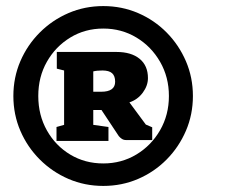

<svg xmlns="http://www.w3.org/2000/svg" viewBox="-20 -819 745 632"><path d="M320 -207Q259 -207 205.5 -230Q152 -253 111 -294Q70 -335 47 -388.5Q24 -442 24 -503Q24 -564 47 -617.5Q70 -671 111 -712Q152 -753 205.5 -776Q259 -799 320 -799Q381 -799 434.5 -776Q488 -753 528.5 -712Q569 -671 592 -617.5Q615 -564 615 -503Q615 -442 592 -388.5Q569 -335 528.5 -294Q488 -253 434.5 -230Q381 -207 320 -207ZM320 -281Q380 -281 429 -310.5Q478 -340 507 -390.5Q536 -441 536 -503Q536 -565 507 -615.5Q478 -666 429 -695.5Q380 -725 320 -725Q260 -725 211.5 -695.5Q163 -666 134.5 -616Q106 -566 106 -503Q106 -440 134.5 -389.5Q163 -339 211.5 -310Q260 -281 320 -281ZM166 -355V-401L191 -408V-587L167 -593V-648H363Q412 -648 439.5 -625.5Q467 -603 467 -562Q467 -537 450 -514Q433 -491 406 -482L460 -409L481 -400V-358H395Q387 -358 381 -362Q375 -366 371 -371L314 -457H287V-408L337 -401V-355ZM287 -517H313Q359 -517 359 -550Q359 -569 349 -578Q339 -587 317 -587Q299 -587 287 -584Z"/></svg>

Font: Faustina Light ExtraBold
Style: Italic
Weight: 800
Italic angle: -8°
Version: Version 1.200